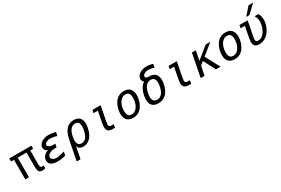

<svg xmlns="http://www.w3.org/2000/svg" viewBox="123 -2270 5775 3942"><g transform="rotate(-30 3010.5 -298.5)"><path d="M501.5 19C512.7 19 524.9 18.1 537.1 16.1C549.3 14.2 561 11.2 572.3 6.8V-58.1C567.9 -57.1 570.8 -58.1 558.1 -56.6C550.8 -55.7 543.5 -55.2 538.1 -55.2C520.5 -55.2 509.3 -60.5 501.5 -70.8C492.7 -82 489.3 -98.6 489.3 -121.1V-464.8H558.1V-537.1H34.2V-464.8H104V0H191.9V-464.8H400.9V-130.9C400.9 -70.8 408.7 -34.2 423.3 -13.2C438.5 8.3 463.9 19 501.5 19Z M867.7 14.2C926.8 14.2 993.2 4.9 1057.1 -12.7L1074.7 -101.1C1056.6 -93.8 1014.6 -84 988.3 -78.6L981 -77.1L918.5 -63C908.2 -61.5 899.9 -60.5 887.2 -60.5C852.5 -60.5 821.8 -67.9 800.8 -82.5C798.3 -84 796.4 -85.9 793.9 -87.4C774.9 -102.5 765.6 -118.7 765.6 -135.7C765.6 -143.6 767.1 -152.8 768.1 -156.7C772.5 -178.7 787.1 -199.2 817.9 -216.8C848.6 -234.4 891.6 -247.6 927.2 -247.6H988.8L1004.4 -327.1H942.4C905.3 -327.1 880.9 -336.4 856 -353.5C835.4 -367.7 829.6 -377 829.6 -388.2C829.6 -392.1 830.1 -396.5 831.1 -400.9C834.5 -416.5 839.4 -426.3 850.6 -435.1L872.1 -448.7C890.1 -460 917.5 -469.7 941.9 -470.7L957 -471.2C994.1 -472.2 1059.6 -463.4 1120.6 -441.9L1137.7 -529.3C1069.3 -544.9 1017.1 -552.7 971.7 -552.7C845.2 -552.7 747.6 -492.7 732.9 -406.2C731.9 -399.4 731 -392.6 731 -386.2C731 -337.9 763.7 -309.1 784.7 -298.8C792.5 -294.9 804.7 -291 814 -289.1C785.2 -282.7 759.3 -271 736.8 -252.9L719.2 -238.3C686.5 -210.9 664.1 -164.6 664.1 -119.1C664.1 -85.9 676.3 -53.2 705.1 -28.8C740.7 1 796.9 14.2 867.7 14.2Z M1202.6 208H1293L1346.7 -68.8C1364.7 -14.6 1409.7 14.2 1477.5 14.2C1606 14.2 1707 -88.4 1744.1 -271C1751.5 -306.2 1754.9 -338.9 1754.9 -368.2C1754.9 -489.7 1694.3 -560.1 1572.8 -560.1C1437 -560.1 1335 -472.2 1294.4 -263.7ZM1478.5 -62C1412.1 -62 1377.4 -103.5 1377.4 -187C1377.4 -211.9 1380.4 -240.7 1386.7 -272.9C1414.6 -415 1475.1 -483.9 1560.1 -483.9C1602.5 -483.9 1633.3 -466.8 1647.9 -430.7C1655.8 -411.6 1659.2 -386.2 1659.2 -357.9C1659.2 -275.9 1629.9 -168.9 1586.9 -115.2C1560.5 -82 1524.4 -62 1478.5 -62Z M2175.3 2.4H2229L2243.7 -73.7H2200.7C2148.9 -73.7 2128.9 -85.9 2128.9 -129.4C2128.9 -145.5 2131.3 -165.5 2136.2 -190.4L2205.1 -546.9H2010.7L1997.1 -477.1H2099.6L2045.9 -195.8C2040.5 -168 2037.6 -143.1 2037.6 -121.6C2037.6 -35.6 2081.1 2.4 2175.3 2.4Z M2659.2 14.2C2752.9 14.2 2824.2 -25.9 2876 -101.1C2925.3 -172.9 2952.1 -268.6 2952.1 -353.5C2952.1 -489.3 2883.3 -560.1 2758.3 -560.1C2665.5 -560.1 2594.2 -521 2542 -444.8C2494.6 -376 2465.3 -278.8 2465.3 -191.4C2465.3 -59.6 2531.7 14.2 2659.2 14.2ZM2664.1 -62C2595.7 -62 2561 -104 2561 -200.7C2561 -330.1 2623.5 -483.9 2754.4 -483.9C2822.8 -483.9 2857.4 -441.9 2857.4 -345.2C2857.4 -215.8 2794.9 -62 2664.1 -62Z M3255.4 14.2C3408.7 14.2 3508.3 -87.4 3544.9 -272.9C3551.8 -308.1 3555.2 -340.3 3555.2 -369.1C3555.2 -491.7 3492.2 -556.6 3366.2 -560.1C3329.6 -561 3315.4 -561.5 3304.7 -566.9C3291.5 -574.2 3283.7 -582.5 3280.8 -588.9C3279.3 -592.3 3278.3 -597.7 3278.3 -603C3278.3 -617.7 3284.2 -637.2 3299.3 -648.4L3320.8 -662.1C3342.8 -676.3 3365.2 -683.6 3390.1 -684.1L3405.8 -684.6C3458 -686 3508.8 -673.8 3548.3 -658.2L3564.9 -742.7L3494.6 -760.3C3479 -764.2 3451.7 -766.1 3426.8 -766.1C3293.5 -766.1 3198.7 -710 3181.2 -619.6C3179.7 -611.3 3178.7 -604 3178.7 -596.7C3178.7 -576.7 3185.1 -560.1 3196.8 -544.9C3204.6 -534.7 3215.8 -523.9 3221.2 -521C3202.1 -508.3 3188.5 -496.6 3178.2 -486.3C3129.4 -438 3094.7 -366.2 3076.7 -272.9C3069.8 -238.3 3066.4 -206.5 3066.4 -177.7C3066.4 -50.3 3132.8 14.2 3255.4 14.2ZM3269.5 -62C3197.8 -62 3162.6 -106.9 3162.6 -189.5C3162.6 -214.4 3166 -242.2 3171.9 -272.9C3198.2 -408.7 3258.3 -483.9 3352.1 -483.9C3422.4 -483.9 3459 -441.4 3459 -356.9C3459 -332.5 3456.1 -304.2 3449.7 -272.9C3421.9 -130.4 3358.9 -62 3269.5 -62Z M3981.4 2.4H4035.2L4049.8 -73.7H4006.8C3955.1 -73.7 3935.1 -85.9 3935.1 -129.4C3935.1 -145.5 3937.5 -165.5 3942.4 -190.4L4011.2 -546.9H3816.9L3803.2 -477.1H3905.8L3852.1 -195.8C3846.7 -168 3843.8 -143.1 3843.8 -121.6C3843.8 -35.6 3887.2 2.4 3981.4 2.4Z M4261.7 0H4354.5L4397 -219.2L4476.1 -282.2L4623.5 0H4733.4L4550.8 -340.8L4806.2 -546.9H4696.8L4416.5 -319.8L4460.9 -546.9H4368.2Z M5067.4 14.2C5161.1 14.2 5232.4 -25.9 5284.2 -101.1C5333.5 -172.9 5360.4 -268.6 5360.4 -353.5C5360.4 -489.3 5291.5 -560.1 5166.5 -560.1C5073.7 -560.1 5002.4 -521 4950.2 -444.8C4902.8 -376 4873.5 -278.8 4873.5 -191.4C4873.5 -59.6 4939.9 14.2 5067.4 14.2ZM5072.3 -62C5003.9 -62 4969.2 -104 4969.2 -200.7C4969.2 -330.1 5031.7 -483.9 5162.6 -483.9C5231 -483.9 5265.6 -441.9 5265.6 -345.2C5265.6 -215.8 5203.1 -62 5072.3 -62Z M5699.2 -621.1H5775.4L5968.3 -804.7H5861.3ZM5655.3 0C5837.9 0 5947.8 -167 5977.1 -311.5C5982.9 -339.8 5985.4 -366.7 5985.4 -392.1C5985.4 -454.6 5969.7 -506.8 5946.3 -546.9H5855.5C5887.2 -494.1 5897.9 -445.8 5897.9 -400.4C5897.9 -369.6 5893.1 -340.3 5886.2 -312.5C5855.5 -188.5 5784.7 -76.2 5674.8 -76.2C5632.3 -76.2 5614.7 -92.8 5614.7 -134.3C5614.7 -149.9 5617.7 -169.4 5622.1 -192.9L5690.9 -546.9H5496.6L5482.9 -477.1H5585.4L5531.7 -198.2C5526.4 -170.9 5523.9 -147 5523.9 -125.5C5523.9 -40 5566.4 0 5655.3 0Z"/></g></svg>

Font: Hack
Style: Oblique
Weight: 400
Italic angle: -12°
Monospace: yes
Designer: Christopher Simpkins
Foundry: Christopher Simpkins
Version: Version 2.010